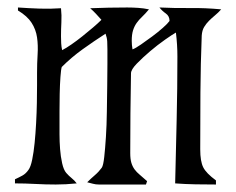

<svg xmlns="http://www.w3.org/2000/svg" viewBox="-20 -493 631 513"><path d="M28 -473Q57 -471 85.5 -470Q114 -469 143 -471Q145 -452 144 -433.5Q143 -415 143 -396Q143 -387 143.5 -377.5Q144 -368 146 -359Q156 -364 170.5 -374Q185 -384 200 -396Q215 -408 228.5 -419.5Q242 -431 251 -440Q244 -448 236.5 -456Q229 -464 221 -471Q246 -472 270.5 -472.5Q295 -473 320 -473Q334 -473 349 -472Q364 -471 378 -468Q368 -456 359.5 -448Q351 -440 345 -431.5Q339 -423 335.5 -412Q332 -401 332 -384Q332 -378 332.5 -372.5Q333 -367 334 -361Q342 -364 356.5 -374Q371 -384 386.5 -395.5Q402 -407 415 -418.5Q428 -430 433 -437Q433 -450 423 -457Q413 -464 406 -473Q448 -471 488.5 -471.5Q529 -472 571 -468Q563 -459 554.5 -452Q546 -445 538.5 -437.5Q531 -430 525.5 -421Q520 -412 519 -398Q516 -322 515.5 -246Q515 -170 515 -94Q515 -62 523 -46Q531 -30 557 -11V0Q530 0 502.5 -0.5Q475 -1 448 -3Q450 -88 452 -172.5Q454 -257 454 -342Q454 -358 453 -374Q452 -390 450 -406Q441 -401 421 -387Q401 -373 381 -356Q361 -339 345.5 -323Q330 -307 330 -297Q329 -243 328.5 -190.5Q328 -138 328 -84Q328 -68 331 -58Q334 -48 339.5 -40.5Q345 -33 353.5 -26Q362 -19 373 -9L370 0H244Q236 0 228.5 -2Q221 -4 213 -6Q223 -16 233.5 -25Q244 -34 252 -45Q256 -51 258.5 -73.5Q261 -96 263 -127Q265 -158 265.5 -194.5Q266 -231 266.5 -264Q267 -297 267 -323Q267 -349 267 -361Q267 -372 266.5 -382Q266 -392 262 -403Q231 -383 201 -361.5Q171 -340 145 -314Q143 -308 141.5 -287.5Q140 -267 139.5 -242.5Q139 -218 139 -195.5Q139 -173 139 -164Q139 -153 139 -134Q139 -115 140.5 -95Q142 -75 146 -57Q150 -39 157 -31Q164 -23 171.5 -17Q179 -11 185 -3Q156 0 129 0Q102 0 74.5 -1.5Q47 -3 20 -3V-14Q31 -19 40 -24Q49 -29 56 -39Q62 -47 66 -66.5Q70 -86 72.5 -111Q75 -136 76.5 -164Q78 -192 78.5 -218Q79 -244 79 -265.5Q79 -287 79 -299Q79 -324 80.5 -348Q82 -372 79 -393Q76 -414 64.5 -432Q53 -450 28 -465Z"/></svg>

Font: Germanica
Style: Regular
Weight: 400
Designer: Peter Wiegel
Foundry: Peter Wiegel